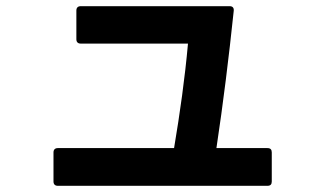

<svg xmlns="http://www.w3.org/2000/svg" viewBox="-20 -602 1040 621"><path d="M859 -15V-109C859 -118 855 -123 845 -123H680C702 -269 720 -415 736 -567C737 -577 732 -582 723 -582H241C232 -582 227 -577 227 -568V-475C227 -466 232 -461 241 -461H588C578 -349 562 -236 543 -123H167C158 -123 153 -118 153 -109V-15C153 -6 158 -1 167 -1H845C855 -1 859 -6 859 -15Z"/></svg>

Font: LINE Seed JP_OTF Bold
Style: Regular
Weight: 700
Designer: LINE & Fontrix & Fontworks
Version: Version 1.009